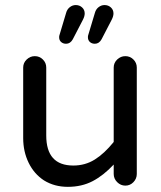

<svg xmlns="http://www.w3.org/2000/svg" viewBox="-20 -725 635 756"><path d="M212.9 -578.1Q212.9 -584 213.9 -585.9L240.2 -673.8Q244.1 -688.5 254.9 -696.8Q265.6 -705.1 278.3 -705.1Q293 -705.1 303.2 -695.8Q313.5 -686.5 313.5 -671.9Q313.5 -661.1 306.6 -647.5L266.6 -570.3Q256.8 -552.7 240.2 -552.7Q228.5 -552.7 220.7 -559.6Q212.9 -566.4 212.9 -578.1ZM326.2 -578.1Q326.2 -584 327.1 -585.9L353.5 -673.8Q357.4 -688.5 368.2 -696.8Q378.9 -705.1 391.6 -705.1Q406.2 -705.1 416.5 -695.8Q426.8 -686.5 426.8 -671.9Q426.8 -661.1 419.9 -647.5L379.9 -570.3Q370.1 -552.7 353.5 -552.7Q341.8 -552.7 334 -559.6Q326.2 -566.4 326.2 -578.1ZM153.3 -14.6Q114.3 -40 92.8 -84Q71.3 -127.9 71.3 -181.6V-459Q71.3 -477.5 85 -490.7Q98.6 -503.9 117.2 -503.9Q135.7 -503.9 148.9 -490.7Q162.1 -477.5 162.1 -459V-191.4Q162.1 -73.2 268.6 -73.2Q315.4 -73.2 353 -96.7Q390.6 -120.1 427.7 -166V-459Q427.7 -477.5 441.4 -490.7Q455.1 -503.9 473.6 -503.9Q492.2 -503.9 505.4 -490.7Q518.6 -477.5 518.6 -459V-40Q518.6 -21.5 505.4 -7.8Q492.2 5.9 473.6 5.9Q455.1 5.9 441.4 -7.8Q427.7 -21.5 427.7 -40V-77.1Q387.7 -34.2 344.7 -11.7Q301.8 10.7 247.1 10.7Q194.3 10.7 153.3 -14.6Z"/></svg>

Font: jf-openhuninn-1.0
Style: Regular
Weight: 400
Designer: [Kosugi Maru]
      Designed by Motoya company      

      [Varela Round]
      Joe Prince(Latin component); Avraham Co
Foundry: justfont CO.,LTD.
Version: 1.0